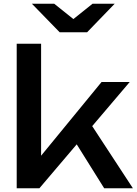

<svg xmlns="http://www.w3.org/2000/svg" viewBox="-20 -1003 728 1023"><path d="M199 -113 161 -127 521 -566H671L190 0H69V-770H199ZM360 -280 451 -362 688 0H535ZM444 -831H298L150 -983H269L399 -879H343L473 -983H591Z"/></svg>

Font: Bounded
Style: Regular
Weight: 400
Designer: Vlad Churkin
Version: Version 1.0